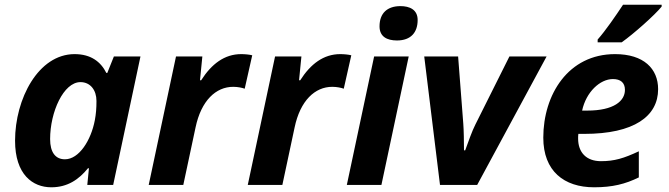

<svg xmlns="http://www.w3.org/2000/svg" viewBox="-20 -786 2842 816"><path d="M198 10C267 10 315 -23 354 -71H358L351 0H461L577 -546H464L436 -476H432C408 -524 366 -556 297 -556C143 -556 44 -366 44 -188C44 -44 119 10 198 10ZM256 -109C216 -109 193 -138 193 -195C193 -310 250 -437 322 -437C364 -437 390 -403 390 -357C390 -326 388 -301 383 -275C367 -190 316 -109 256 -109Z M612 0H759L811 -244C835 -359 898 -417 971 -417C991 -417 1009 -413 1020 -409L1052 -551C1041 -554 1021 -556 1005 -556C934 -556 879 -514 835 -445H830L840 -546H728Z M1033 0H1180L1232 -244C1256 -359 1319 -417 1392 -417C1412 -417 1430 -413 1441 -409L1473 -551C1462 -554 1442 -556 1426 -556C1355 -556 1300 -514 1256 -445H1251L1261 -546H1149Z M1667 -614C1727 -614 1755 -649 1755 -701C1755 -745 1721 -760 1682 -760C1626 -760 1593 -730 1593 -674C1593 -630 1625 -614 1667 -614ZM1454 0H1601L1717 -546H1570Z M1850 0H2008L2303 -546H2145L2000 -256C1987 -231 1969 -180 1957 -147H1952C1952 -183 1951 -235 1949 -260L1927 -546H1783Z M2520 -618V-606H2622C2673 -642 2763 -722 2792 -758V-766H2628C2597 -719 2553 -655 2520 -618ZM2505 10C2583 10 2638 -4 2695 -32V-143C2631 -113 2591 -101 2534 -101C2472 -101 2437 -138 2437 -197C2437 -204 2437 -209 2438 -217H2463C2675 -217 2777 -292 2777 -407C2777 -494 2716 -556 2594 -556C2395 -556 2289 -384 2289 -201C2289 -59 2377 10 2505 10ZM2476 -316H2454C2471 -395 2530 -450 2585 -450C2617 -450 2636 -435 2636 -404C2636 -357 2589 -316 2476 -316Z"/></svg>

Font: Noto Sans
Style: Bold Italic
Weight: 700
Italic angle: -12°
Designer: Monotype Design Team
Foundry: Monotype Imaging Inc.
Version: Version 2.013